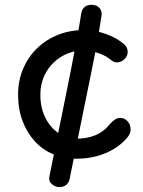

<svg xmlns="http://www.w3.org/2000/svg" viewBox="-20 -782 586 785"><path d="M489 -600Q496 -593 499 -585.5Q502 -578 502 -570Q502 -559 496 -549Q490 -539 479.5 -533Q469 -527 457 -527Q449 -527 443 -530.5Q437 -534 426 -543Q407 -557 377 -566.5Q347 -576 322 -576Q288 -576 256 -563Q224 -550 199 -526Q174 -502 159.5 -468.5Q145 -435 145 -395Q145 -341 165.5 -300.5Q186 -260 219.5 -237.5Q253 -215 290 -215Q337 -215 371 -229.5Q405 -244 427 -272Q451 -300 471 -300Q489 -300 501.5 -286.5Q514 -273 514 -253Q514 -235 500 -219Q477 -192 445.5 -173Q414 -154 375.5 -143.5Q337 -133 291 -133Q242 -133 198.5 -151Q155 -169 123 -203.5Q91 -238 72.5 -286.5Q54 -335 54 -395Q54 -453 74.5 -501Q95 -549 131.5 -584.5Q168 -620 217 -639.5Q266 -659 322 -659Q369 -659 413.5 -643Q458 -627 489 -600ZM312 -726Q315 -747 329 -755.5Q343 -764 359 -762Q376 -761 387 -749Q398 -737 395 -717Q389 -677 378.5 -617.5Q368 -558 353.5 -487Q339 -416 323.5 -340Q308 -264 293 -190Q278 -116 265 -52Q261 -32 248 -24Q235 -16 219 -17Q203 -19 190.5 -30.5Q178 -42 182 -61Q195 -125 210 -199Q225 -273 240.5 -349Q256 -425 270 -496Q284 -567 295 -626.5Q306 -686 312 -726Z"/></svg>

Font: Playpen Sans Deva
Style: Regular
Weight: 400
Designer: Pooja Saxena, Gunjan Panchal, Laura Meseguer, Veronika Burian, José Scaglione
Foundry: TypeTogether
Version: Version 2.000